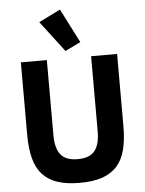

<svg xmlns="http://www.w3.org/2000/svg" viewBox="-63 -1027 821 1089"><g transform="rotate(-5 347.0 -482.5)"><path d="M221 -698V-270Q221 -196 250 -159.5Q279 -123 347 -123Q415 -123 444 -159.5Q473 -196 473 -270V-698H621V-286Q621 -209 606.5 -152.5Q592 -96 559 -59.5Q526 -23 474 -5.5Q422 12 347 12Q272 12 220 -5.5Q168 -23 135 -59.5Q102 -96 87.5 -152.5Q73 -209 73 -286V-698ZM197 -916 320 -977 419 -783 331 -740Z"/></g></svg>

Font: IBM Plex Sans Hebrew
Style: Bold
Weight: 700
Designer: Mike Abbink, Paul van der Laan, Pieter van Rosmalen, Yanek Iontef
Foundry: Bold Monday
Version: Version 1.2